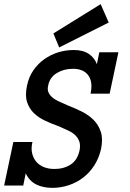

<svg xmlns="http://www.w3.org/2000/svg" viewBox="-55 -887 621 918"><path d="M428.2 -174.8Q418 -130.9 396 -96.4Q374 -62 343 -38.1Q312 -14.2 273.9 -1.5Q235.8 11.2 195.8 11.2Q150.9 11.2 118.4 -4.9Q85.9 -21 67.9 -58.1L56.2 0H-35.2L8.8 -208H100.1Q92.8 -176.8 98.9 -152.8Q105 -128.9 119.4 -112.5Q133.8 -96.2 156 -87.6Q178.2 -79.1 205.1 -79.1Q250 -79.1 282.5 -100.1Q314.9 -121.1 325.2 -167Q330.1 -190.9 325 -208Q319.8 -225.1 306.9 -238.5Q293.9 -252 272.9 -262Q252 -272 226.1 -283.2Q192.9 -294.9 161.4 -309.6Q129.9 -324.2 107.4 -345.7Q85 -367.2 74.5 -398.7Q64 -430.2 74.2 -478Q83 -520 105 -551.5Q127 -583 157.5 -604.5Q188 -626 223.9 -637Q259.8 -647.9 297.9 -647.9Q341.8 -647.9 369.4 -629.4Q397 -610.8 408.2 -580.1L419.9 -637.2H511.2L469.2 -439H377.9Q390.1 -495.1 367.2 -526.6Q344.2 -558.1 293.9 -558.1Q250 -558.1 216.6 -537.6Q183.1 -517.1 175.8 -480Q170.9 -460.9 176 -447.5Q181.2 -434.1 193.1 -423.1Q205.1 -412.1 225.1 -402.6Q245.1 -393.1 272 -381.8Q305.2 -369.1 337.2 -353Q369.1 -336.9 392.6 -313.5Q416 -290 427 -256.6Q438 -223.1 428.2 -174.8ZM464.8 -779.3 228 -660.2 200.2 -727.1 426.3 -867.2Z"/></svg>

Font: Anonymous Pro
Style: Bold Italic
Weight: 700
Italic angle: -12°
Monospace: yes
Designer: Mark Simonson
Version: Version 1.003